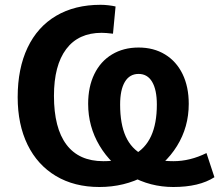

<svg xmlns="http://www.w3.org/2000/svg" viewBox="-20 -749 891 780"><path d="M51.8 -354.2Q51.8 -470.7 92 -555.4Q132.3 -640.1 208.1 -684.8Q283.9 -729.5 388.7 -729.5Q404.5 -729.5 421 -727.5Q437.5 -725.6 449.5 -722.7L439 -612.1Q409.2 -615.7 393.1 -615.7Q298.8 -615.7 249 -549.6Q199.2 -483.4 199.2 -359.6Q199.2 -229 249.9 -161.6Q300.5 -94.2 399.7 -94.2Q474.1 -94.2 522.1 -119.5Q570.1 -144.8 593.6 -195.8Q617.2 -246.8 617.2 -324.2Q617.2 -384 598.1 -416.4Q579.1 -448.7 543 -448.7Q506.6 -448.7 487.3 -416.5Q468 -384.3 468 -324.2Q468 -245.4 490.8 -194.7Q513.7 -144 561.6 -119.1Q609.6 -94.2 684.8 -94.2Q752.2 -94.2 818.8 -127.2L851.1 -29.1Q789.3 10.7 684.1 10.7Q590.1 10.7 510.5 -34.3Q430.9 -79.3 384.5 -157.1Q338.1 -234.9 338.1 -327.1Q338.1 -396.5 363.3 -448.1Q388.4 -499.8 434.9 -527.8Q481.4 -555.9 543 -555.9Q604.5 -555.9 650.5 -527.8Q696.5 -499.8 721.7 -448.1Q746.8 -396.5 746.8 -327.1Q746.8 -232.9 699 -155.8Q651.1 -78.6 568 -33.9Q484.9 10.7 383.8 10.7Q282 10.7 207 -34.1Q132.1 -78.9 91.9 -161.1Q51.8 -243.4 51.8 -354.2Z"/></svg>

Font: Min Sans VF VF
Style: Regular
Weight: 400
Designer: Jinseong-Kim, NotoSansCJK, Nunito
Foundry: Jinseong-Kim
Version: Version 1.420;Glyphs 3.1.2 (3151)